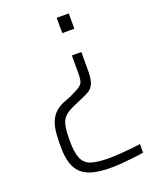

<svg xmlns="http://www.w3.org/2000/svg" viewBox="-133 -581 655 838"><g transform="rotate(-20 194.5 -162.0)"><path d="M234 186Q188 186 155 178Q122 170 101 151.5Q80 133 70 102Q60 71 60 24Q60 -7 62 -34Q64 -61 71.5 -83.5Q79 -106 95 -123.5Q111 -141 139 -153L173 -166Q196 -177 210 -184.5Q224 -192 231 -200Q238 -208 240 -220.5Q242 -233 242 -252V-333H286V-247Q286 -210 278.5 -190Q271 -170 255.5 -160Q240 -150 215 -140L192 -130Q157 -116 138 -101.5Q119 -87 112.5 -61Q106 -35 106 14Q106 68 118 96.5Q130 125 160 134.5Q190 144 243 144Q257 144 273.5 143Q290 142 309.5 140.5Q329 139 349 137Q369 135 389 132V172Q365 176 337.5 179Q310 182 283.5 184Q257 186 234 186ZM236 -439V-510H292V-439Z"/></g></svg>

Font: Saira SemiCondensed ExtraLight
Style: Regular
Weight: 250
Width: 4
Designer: Hector Gatti with collaboration of the Omnibus-Type team
Foundry: Omnibus-Type
Version: Version 1.101